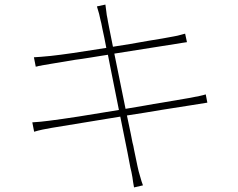

<svg xmlns="http://www.w3.org/2000/svg" viewBox="-20 -789 1040 838"><path d="M885 -341Q879 -340 810 -329Q752 -320 689 -310Q607 -296 534 -285Q542 -247 551 -204Q554 -187 558 -168L562 -152L565 -136Q579 -70 580 -64L585 -42L591 -21Q598 5 604 20L565 29L561 6L558 -15Q554 -39 549 -58Q546 -78 505 -280Q297 -246 206 -231Q162 -224 129 -214L121 -255Q157 -257 194 -262Q298 -275 499 -309Q490 -355 474 -434L468 -464L462 -494Q456 -527 451 -550L413 -544L376 -538Q333 -531 308 -528Q236 -516 206 -511Q186 -508 165 -504Q158 -502 149 -501L142 -499L136 -498L128 -539Q151 -540 202 -545Q277 -553 444 -580Q435 -628 427 -663Q421 -695 419 -700Q414 -727 403 -761L440 -769Q441 -758 444 -739L446 -723L449 -708Q449 -705 451 -696Q453 -684 456 -670Q464 -629 473 -585Q546 -596 628 -611Q692 -621 738 -630Q756 -633 769 -637Q775 -638 780 -640L788 -642L796 -605Q789 -604 776 -602Q761 -600 745 -597L479 -555L528 -314Q560 -319 611 -328L650 -335L687 -341Q770 -355 804 -361Q860 -371 878 -377Z"/></svg>

Font: Noto Sans CJK TC Thin
Style: Regular
Weight: 250
Designer: Ryoko NISHIZUKA ???? (kana & ideographs); Paul D. Hunt (Latin, Greek & Cyrillic); Wenlong ZHANG ??? (bopomofo); Sandoll 
Foundry: Adobe Systems Incorporated
Version: Version 1.004 January 19, 2016